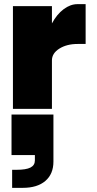

<svg xmlns="http://www.w3.org/2000/svg" viewBox="-20 -530 470 935"><path d="M43 -500H232.9V-416Q256.8 -460.4 289.8 -485.1Q322.8 -509.8 356.9 -509.8H397V-315.9H357.9Q305.2 -315.9 269 -293.2Q232.9 -270.5 232.9 -235.8V0H43ZM36.1 27.8H240.2V256.8Q240.2 317.4 200.9 351.1Q161.6 384.8 90.8 384.8H39.1V296.9H60.1Q106.9 296.9 128.4 285.9Q149.9 274.9 149.9 251V225.1H36.1Z"/></svg>

Font: Overused Grotesk Black
Style: Regular
Weight: 900
Version: Version 0.002